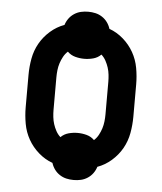

<svg xmlns="http://www.w3.org/2000/svg" viewBox="-48 -613 596 707"><g transform="rotate(5 250.0 -260.0)"><path d="M250 51Q236 51 223 48Q210 45 198.5 37.5Q187 30 179 19Q171 8 167 -5Q139 -15 115.5 -35.5Q92 -56 77 -82.5Q62 -109 56.5 -139.5Q51 -170 51 -200V-320Q51 -350 56.5 -380.5Q62 -411 77 -437.5Q92 -464 115.5 -484.5Q139 -505 167 -515Q171 -528 179 -539Q187 -550 198.5 -557.5Q210 -565 223 -568Q236 -571 250 -571Q264 -571 277 -568Q290 -565 301.5 -557.5Q313 -550 321 -539Q329 -528 333 -515Q361 -505 384.5 -484.5Q408 -464 423 -437.5Q438 -411 443.5 -380.5Q449 -350 449 -320V-200Q449 -170 443.5 -139.5Q438 -109 423 -82.5Q408 -56 384.5 -35.5Q361 -15 333 -5Q329 8 321 19Q313 30 301.5 37.5Q290 45 277 48Q264 51 250 51ZM312 -102Q322 -111 328.5 -123Q335 -135 339 -147.5Q343 -160 344.5 -173.5Q346 -187 346 -200V-320Q346 -333 344.5 -346.5Q343 -360 339 -372.5Q335 -385 328.5 -397Q322 -409 312 -418Q300 -406 283.5 -401.5Q267 -397 250 -397Q233 -397 216.5 -401.5Q200 -406 188 -418Q178 -409 171.5 -397Q165 -385 161 -372.5Q157 -360 155.5 -346.5Q154 -333 154 -320V-200Q154 -187 155.5 -173.5Q157 -160 161 -147.5Q165 -135 171.5 -123Q178 -111 188 -102Q200 -114 216.5 -118.5Q233 -123 250 -123Q267 -123 283.5 -118.5Q300 -114 312 -102Z"/></g></svg>

Font: Iosevka Term
Style: Bold
Weight: 700
Monospace: yes
Designer: Belleve Invis
Foundry: Belleve Invis
Version: Version 30.0.1